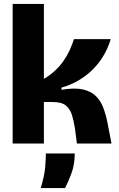

<svg xmlns="http://www.w3.org/2000/svg" viewBox="-20 -726 600 971"><path d="M44 0V-706H202V-327Q234 -346 259 -369.5Q284 -393 302 -419Q320 -445 332.5 -472.5Q345 -500 354 -528H540Q528 -488 507 -450.5Q486 -413 455 -380.5Q424 -348 382.5 -322.5Q341 -297 291 -283V-272Q356 -283 397.5 -274Q439 -265 463.5 -241.5Q488 -218 501 -184.5Q514 -151 522 -113L544 0H369L359 -77Q353 -114 344 -144Q335 -174 313.5 -192Q292 -210 248 -210H202V0ZM186 225Q205 163 208.5 119Q212 75 212 50H358Q358 106 341 151.5Q324 197 309 225Z"/></svg>

Font: Bricolage Grotesque 72pt ExtraBold
Style: Regular
Weight: 800
Designer: Mathieu Triay
Foundry: Atelier Triay
Version: Version 1.001;gftools[0.9.33.dev8+g029e19f]